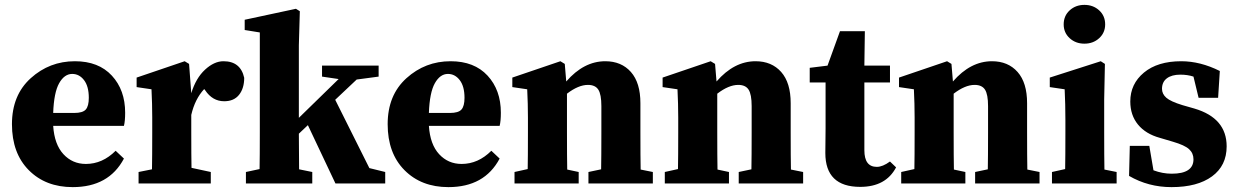

<svg xmlns="http://www.w3.org/2000/svg" viewBox="-20 -752 5073 787"><path d="M198 -289H284Q319 -289 331.5 -303Q344 -317 344 -351Q344 -398 324.5 -423.5Q305 -449 276 -449Q244 -449 222.5 -411Q201 -373 198 -289ZM454 -134 488 -102Q426 15 278 15Q167 15 98 -54.5Q29 -124 29 -243Q29 -362 106 -431.5Q183 -501 287 -501Q384 -501 438.5 -442Q493 -383 493 -290Q493 -256 488 -236H198Q203 -160 240 -120Q277 -80 332 -80Q400 -80 454 -134Z M755 -490 764 -370Q783 -432 820.5 -466.5Q858 -501 896 -501Q966 -501 981 -433Q981 -390 960 -363.5Q939 -337 899 -337Q851 -337 821 -382L817 -387Q779 -346 764 -281V-210Q764 -111 765 -64L844 -47V0H548V-47L603 -58Q604 -107 604 -210V-271Q604 -326 601 -386L540 -395V-434L737 -501Z M1494 -63 1559 -47V0H1355L1242 -239L1205 -204Q1205 -182 1205.5 -131.5Q1206 -81 1206 -58L1260 -47V0H988V-47L1044 -59Q1045 -108 1045 -210V-619L983 -629V-671L1193 -716L1209 -706L1205 -566V-269L1368 -428L1300 -438V-483H1532V-438L1442 -426L1354 -343Z M1738 -289H1824Q1859 -289 1871.5 -303Q1884 -317 1884 -351Q1884 -398 1864.5 -423.5Q1845 -449 1816 -449Q1784 -449 1762.5 -411Q1741 -373 1738 -289ZM1994 -134 2028 -102Q1966 15 1818 15Q1707 15 1638 -54.5Q1569 -124 1569 -243Q1569 -362 1646 -431.5Q1723 -501 1827 -501Q1924 -501 1978.5 -442Q2033 -383 2033 -290Q2033 -256 2028 -236H1738Q1743 -160 1780 -120Q1817 -80 1872 -80Q1940 -80 1994 -134Z M2606 -57 2656 -47V0H2392V-47L2444 -58Q2445 -107 2445 -210V-317Q2445 -365 2432.5 -384.5Q2420 -404 2390 -404Q2351 -404 2304 -368V-210Q2304 -106 2305 -57L2352 -47V0H2089V-47L2143 -59Q2144 -107 2144 -210V-270Q2144 -326 2141 -386L2080 -395V-434L2277 -501L2295 -490L2301 -418Q2373 -501 2461 -501Q2527 -501 2566 -457Q2605 -413 2605 -329V-210Q2605 -106 2606 -57Z M3222 -57 3272 -47V0H3008V-47L3060 -58Q3061 -107 3061 -210V-317Q3061 -365 3048.5 -384.5Q3036 -404 3006 -404Q2967 -404 2920 -368V-210Q2920 -106 2921 -57L2968 -47V0H2705V-47L2759 -59Q2760 -107 2760 -210V-270Q2760 -326 2757 -386L2696 -395V-434L2893 -501L2911 -490L2917 -418Q2989 -501 3077 -501Q3143 -501 3182 -457Q3221 -413 3221 -329V-210Q3221 -106 3222 -57Z M3628 -90 3653 -66Q3611 14 3506 14Q3363 14 3363 -125Q3363 -142 3363.5 -174Q3364 -206 3364 -226V-414H3299V-474L3372 -483L3423 -624H3525L3523 -483H3628V-414H3523V-136Q3523 -68 3574 -68Q3598 -68 3628 -90Z M4191 -57 4241 -47V0H3977V-47L4029 -58Q4030 -107 4030 -210V-317Q4030 -365 4017.5 -384.5Q4005 -404 3975 -404Q3936 -404 3889 -368V-210Q3889 -106 3890 -57L3937 -47V0H3674V-47L3728 -59Q3729 -107 3729 -210V-270Q3729 -326 3726 -386L3665 -395V-434L3862 -501L3880 -490L3886 -418Q3958 -501 4046 -501Q4112 -501 4151 -457Q4190 -413 4190 -329V-210Q4190 -106 4191 -57Z M4340 -652Q4340 -687 4364.5 -709.5Q4389 -732 4425 -732Q4461 -732 4485.5 -709.5Q4510 -687 4510 -652Q4510 -618 4485.5 -595.5Q4461 -573 4425 -573Q4389 -573 4364.5 -595.5Q4340 -618 4340 -652ZM4507 -57 4557 -47V0H4292V-47L4346 -59Q4347 -107 4347 -210V-260Q4347 -326 4344 -386L4283 -395V-434L4492 -501L4509 -490L4506 -345V-210Q4506 -106 4507 -57Z M4827 -321 4876 -307Q5008 -268 5008 -152Q5008 -73 4948 -29Q4888 15 4782 15Q4687 15 4608 -31L4611 -154H4691L4708 -54Q4745 -40 4783 -40Q4872 -40 4872 -99Q4872 -124 4854 -140.5Q4836 -157 4788 -171L4734 -187Q4676 -203 4644.5 -241.5Q4613 -280 4613 -336Q4613 -408 4669 -454.5Q4725 -501 4822 -501Q4900 -501 4980 -461L4973 -351H4893L4872 -438Q4848 -446 4818 -446Q4783 -446 4763 -431Q4743 -416 4743 -388Q4743 -367 4760.5 -351.5Q4778 -336 4827 -321Z"/></svg>

Font: TypoPRO Source Serif Pro
Style: Bold
Weight: 700
Designer: Frank Grießhammer
Foundry: Adobe Systems Incorporated
Version: Version 1.017;PS 1.0;hotconv 1.0.79;makeotf.lib2.5.61930